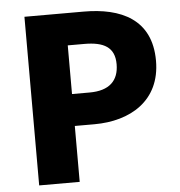

<svg xmlns="http://www.w3.org/2000/svg" viewBox="-53 -795 793 845"><g transform="rotate(-5 343.5 -372.5)"><path d="M86 0H265V-247H352C510 -247 646 -325 646 -502C646 -686 511 -745 348 -745H86ZM265 -388V-603H338C424 -603 472 -577 472 -502C472 -429 430 -388 343 -388Z"/></g></svg>

Font: ChiuKong Gothic MN Heavy
Style: Regular
Weight: 900
Designer: Ryoko NISHIZUKA 西塚涼子 (kana, bopomofo & ideographs); Paul D. Hunt (Latin, Greek & Cyrillic); Sandoll Communications 산돌커뮤니
Foundry: Adobe
Version: Version 1.300